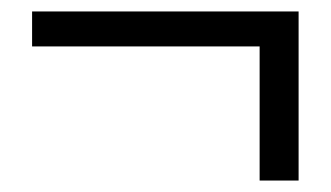

<svg xmlns="http://www.w3.org/2000/svg" viewBox="-20 -315 577 335"><path d="M433 0V-234H36V-295H501V0Z"/></svg>

Font: Almarai Light
Style: Regular
Weight: 300
Designer: Boutros International 2019
Foundry: Created by Boutros International 2019
Version: Version 1.10